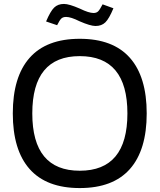

<svg xmlns="http://www.w3.org/2000/svg" viewBox="-20 -941 810 975"><path d="M385 -74Q627 -74 627 -365Q627 -656 385 -656Q144 -656 144 -365Q144 -74 385 -74ZM130.5 -82.5Q45 -179 45 -365Q45 -551 130.5 -647.5Q216 -744 385 -744Q554 -744 639.5 -647.5Q725 -551 725 -365Q725 -179 639.5 -82.5Q554 14 385 14Q216 14 130.5 -82.5ZM214 -832Q236 -884 255 -902.5Q274 -921 305 -921Q331 -921 386 -897Q431 -875 455 -875Q470 -875 478.5 -883.5Q487 -892 501 -919L556 -899Q534 -846 515 -827.5Q496 -809 465 -809Q439 -809 384 -833Q340 -855 316 -855Q300 -855 291.5 -847Q283 -839 270 -813Z"/></svg>

Font: Nacelle
Style: Regular
Weight: 400
Designer: Sora Sagano
Foundry: Sora Sagano
Version: Version 1.000;FEAKit 1.0